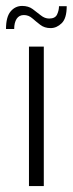

<svg xmlns="http://www.w3.org/2000/svg" viewBox="-38 -627 245 647"><path d="M59.6 -470H109.6V0H59.6ZM-17.8 -529.2Q-17.8 -569.8 -2.3 -588.4Q13.3 -607 36.7 -607Q57.8 -607 72.1 -596.4Q86.4 -585.8 99.6 -575.2Q112.8 -564.5 127.8 -564.5Q148 -564.5 154.4 -578.3Q160.8 -592.2 160.8 -606.2H186.8Q186.8 -565.2 169.9 -548.8Q153 -532.3 132.5 -532.3Q111.9 -532.3 97.5 -543.5Q83 -554.7 70.7 -565.5Q58.3 -576.3 42.4 -576.3Q26.5 -576.3 18.1 -563.6Q9.8 -550.8 9.8 -529.2Z"/></svg>

Font: Smooch Sans Thin
Style: Regular
Weight: 100
Designer: Robert E. Leuschke
Foundry: Robert E. Leuschke
Version: Version 1.010